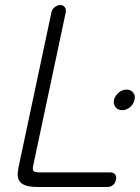

<svg xmlns="http://www.w3.org/2000/svg" viewBox="-20 -745 557 765"><path d="M420 -58Q433 -58 439 -49.5Q445 -41 442 -30Q440 -16 430.5 -8Q421 0 408 0H131Q98 0 81 -6.5Q64 -13 57 -24Q50 -35 50.5 -50.5Q51 -66 55 -84L185 -696Q187 -708 198 -716.5Q209 -725 220 -725Q232 -725 238 -716.5Q244 -708 242 -696L112 -84Q109 -70 113.5 -64Q118 -58 143 -58ZM434 -347Q431 -330 440.5 -318Q450 -306 467 -306Q484 -306 498 -318Q512 -330 516 -347Q520 -364 510.5 -376Q501 -388 484 -388Q467 -388 453 -376Q439 -364 434 -347Z"/></svg>

Font: VDS
Style: Thin Italic
Weight: 100
Width: 0
Designer: artmaker
Foundry: artmaker
Version: Version 1.000 2012 initial release